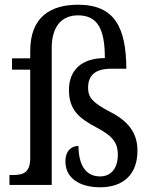

<svg xmlns="http://www.w3.org/2000/svg" viewBox="-20 -783 642 813"><path d="M404 10C502 10 562 -44 562 -145C562 -209 535 -264 447 -309C374 -347 353 -369 353 -411C353 -463 382 -492 451 -492H515C514 -666 466 -763 311 -763C196 -763 108 -713 108 -567V-536H31V-488H108V-114C108 -51 77 -42 36 -42H20V0H199V-580C199 -664 236 -718 310 -718C393 -718 424 -661 424 -537C322 -537 272 -483 272 -402C272 -319 313 -283 389 -243C462 -205 479 -174 479 -128C479 -68 448 -36 404 -36C337 -36 313 -93 312 -165C289 -165 257 -151 257 -99C257 -29 317 10 404 10Z"/></svg>

Font: Noto Serif Armenian SemiCondensed
Style: Regular
Weight: 400
Width: 4
Designer: Monotype Design Team
Foundry: Monotype Imaging Inc.
Version: Version 2.008